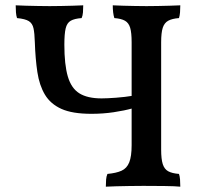

<svg xmlns="http://www.w3.org/2000/svg" viewBox="-20 -699 750 722"><path d="M378 3Q378 -12 379 -24Q380 -36 384 -45Q417 -48 437 -57Q457 -66 466 -88.5Q475 -111 475 -153V-540Q475 -576 469.5 -594.5Q464 -613 450 -621Q436 -629 410 -631Q407 -640 405.5 -652.5Q404 -665 404 -679Q422 -678 443.5 -677.5Q465 -677 487.5 -676.5Q510 -676 531 -676Q553 -676 575 -676.5Q597 -677 618 -677.5Q639 -678 658 -679Q658 -665 657 -652.5Q656 -640 653 -631Q627 -629 612.5 -621Q598 -613 592 -594.5Q586 -576 586 -540V-136Q586 -101 592 -82Q598 -63 612.5 -55Q627 -47 653 -45Q656 -37 657 -24.5Q658 -12 658 3Q639 1 598.5 0.5Q558 0 519 0Q493 0 466 0.5Q439 1 417 1.5Q395 2 378 3ZM324 -271Q252 -271 211 -289.5Q170 -308 149 -343Q128 -378 120.5 -428Q113 -478 111 -540Q110 -574 106 -592.5Q102 -611 88.5 -619.5Q75 -628 44 -631Q41 -640 40 -652.5Q39 -665 39 -679Q56 -678 78 -677.5Q100 -677 123 -676.5Q146 -676 167 -676Q189 -676 210.5 -676.5Q232 -677 253 -677.5Q274 -678 293 -679Q293 -665 292 -652.5Q291 -640 287 -631Q260 -629 246 -621Q232 -613 227 -592.5Q222 -572 222 -531Q222 -456 235 -411.5Q248 -367 278.5 -348Q309 -329 362 -329Q382 -329 416 -331.5Q450 -334 480 -339V-292Q448 -283 407.5 -277Q367 -271 324 -271Z"/></svg>

Font: Vollkorn Medium
Style: Regular
Weight: 500
Designer: Friedrich Althausen
Foundry: Friedrich Althausen
Version: Version 5.000